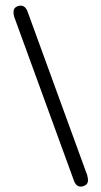

<svg xmlns="http://www.w3.org/2000/svg" viewBox="-20 -655 362 687"><path d="M79.1 -612.3 292 -28.3Q294.9 -16.6 294.9 -10.7Q294.9 2 286.1 7.3Q277.3 12.7 268.6 12.7Q252 12.7 244.1 -9.8L31.2 -593.8Q28.3 -603.5 28.3 -611.3Q28.3 -624 36.6 -629.4Q44.9 -634.8 53.7 -634.8Q71.3 -634.8 79.1 -612.3Z"/></svg>

Font: Jura
Style: Book
Weight: 400
Version: Version 2.3